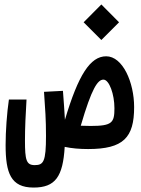

<svg xmlns="http://www.w3.org/2000/svg" viewBox="-20 -658 626 852"><path d="M371.1 3.4C527.8 3.4 575.2 -47.4 575.2 -182.6C575.2 -293 524.4 -408.2 451.2 -408.2C380.4 -408.2 327.6 -325.7 268.1 -126.5C266.1 -167 262.7 -207 259.3 -254.9L175.3 -250.5C180.7 -172.4 184.1 -128.9 184.1 -55.2C184.1 59.1 173.3 74.7 134.3 74.7C96.7 74.7 90.8 52.7 90.8 -34.7C90.8 -89.4 93.8 -154.8 97.7 -216.3H19.5C10.7 -157.2 4.9 -75.7 4.9 -14.2C4.9 109.9 27.8 174.3 128.9 174.3C225.6 174.3 259.3 126 267.1 -6.3C298.3 0.5 334 3.4 371.1 3.4ZM338.4 -100.1C387.2 -267.1 413.6 -304.7 439 -304.7C464.8 -304.7 487.8 -239.3 487.8 -177.7C487.8 -113.8 478 -99.1 382.3 -99.1C366.7 -99.1 352.1 -99.6 338.4 -100.1ZM429.7 -480.5 508.3 -559.1 429.7 -638.2 351.1 -559.1Z"/></svg>

Font: CaskaydiaCove Nerd Font
Style: Regular
Weight: 400
Designer: Aaron Bell
Foundry: Saja Typeworks
Version: Version 2111.1;Nerd Fonts 2.3.3